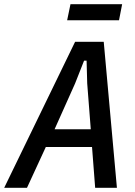

<svg xmlns="http://www.w3.org/2000/svg" viewBox="-54 -898 647 918"><path d="M401 0 386 -195H165L75 0H-34L305 -698H442L505 0ZM363 -499 360 -608H348L305 -499L207 -280H380ZM283 -878H530L515 -801H267Z"/></svg>

Font: IBM Plex Sans Cond Medm
Style: Italic
Weight: 500
Width: 3
Italic angle: -11°
Designer: Mike Abbink, Paul van der Laan, Pieter van Rosmalen
Foundry: Bold Monday
Version: Version 1.3